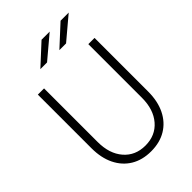

<svg xmlns="http://www.w3.org/2000/svg" viewBox="-267 -1019 1135 1135"><g transform="rotate(-45 300.0 -451.5)"><path d="M300 11Q227 11 174 -21Q121 -53 92 -112Q63 -171 63 -252V-700H115V-252Q115 -154 165.5 -95.5Q216 -37 300 -37Q384 -37 434.5 -95.5Q485 -154 485 -252V-700H537V-252Q537 -171 508 -112Q479 -53 426 -21Q373 11 300 11ZM180 -796 308 -914H376L236 -796ZM339 -796 467 -914H535L395 -796Z"/></g></svg>

Font: Red Hat Mono VF Light
Style: Regular
Weight: 300
Monospace: yes
Designer: Pentagram, MCKL
Foundry: Pentagram, MCKL
Version: Version 1.023